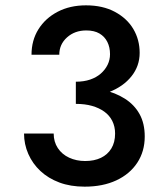

<svg xmlns="http://www.w3.org/2000/svg" viewBox="-20 -709 584 719"><path d="M264 -343Q334 -343 388 -364Q442 -385 472.5 -423.5Q503 -462 503 -511Q503 -560 479.5 -600Q456 -640 410.5 -664.5Q365 -689 302 -689Q242 -689 196 -665Q150 -641 124 -599.5Q98 -558 98 -504H202Q202 -543 231 -569Q260 -595 303 -595Q333 -595 352.5 -583.5Q372 -572 382 -552Q392 -532 392 -506Q392 -485 383 -466.5Q374 -448 357.5 -433.5Q341 -419 317.5 -411Q294 -403 264 -403ZM297 -10Q365 -10 415.5 -33.5Q466 -57 494 -99.5Q522 -142 522 -198Q522 -247 502.5 -282Q483 -317 447.5 -339.5Q412 -362 365.5 -372.5Q319 -383 264 -383V-320Q298 -320 324.5 -312.5Q351 -305 370.5 -291Q390 -277 400.5 -256Q411 -235 411 -209Q411 -176 397 -153Q383 -130 358 -118Q333 -106 299 -106Q266 -106 239 -118.5Q212 -131 196.5 -154.5Q181 -178 181 -209H70Q70 -169 86 -132.5Q102 -96 131.5 -68.5Q161 -41 202.5 -25.5Q244 -10 297 -10Z"/></svg>

Font: SpinnyJost
Style: Regular
Weight: 500
Version: Version 3.710